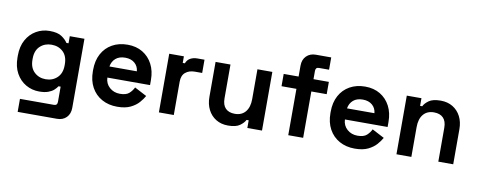

<svg xmlns="http://www.w3.org/2000/svg" viewBox="-72 -1050 3984 1599"><g transform="rotate(10 1920.0 -250.0)"><path d="M46 -246V-262Q46 -340 77 -395.5Q108 -451 159.5 -480.5Q211 -510 272 -510Q340 -510 375 -486Q410 -462 426 -436H444V-496H568V88Q568 139 538 169.5Q508 200 458 200H126V90H414Q442 90 442 60V-69H424Q414 -53 396 -36.5Q378 -20 348 -9Q318 2 272 2Q211 2 159.5 -27.5Q108 -57 77 -112.5Q46 -168 46 -246ZM308 -108Q366 -108 405 -145Q444 -182 444 -249V-259Q444 -327 405.5 -363.5Q367 -400 308 -400Q250 -400 211 -363.5Q172 -327 172 -259V-249Q172 -182 211 -145Q250 -108 308 -108Z M934 14Q860 14 803.5 -17.5Q747 -49 715.5 -106.5Q684 -164 684 -242V-254Q684 -332 715 -389.5Q746 -447 802 -478.5Q858 -510 932 -510Q1005 -510 1059 -477.5Q1113 -445 1143 -387.5Q1173 -330 1173 -254V-211H812Q814 -160 850 -128Q886 -96 938 -96Q991 -96 1016 -119Q1041 -142 1054 -170L1157 -116Q1143 -90 1116.5 -59.5Q1090 -29 1046 -7.5Q1002 14 934 14ZM813 -305H1045Q1041 -348 1010.5 -374Q980 -400 931 -400Q880 -400 850 -374Q820 -348 813 -305Z M1411 0H1285V-496H1409V-440H1427Q1438 -470 1463.5 -484Q1489 -498 1523 -498H1583V-386H1521Q1473 -386 1442 -360.5Q1411 -335 1411 -282Z M1870 8Q1812 8 1768.5 -18.5Q1725 -45 1701 -92Q1677 -139 1677 -200V-496H1803V-210Q1803 -154 1830.5 -126Q1858 -98 1909 -98Q1967 -98 1999 -136.5Q2031 -175 2031 -244V-496H2157V0H2033V-65H2015Q2003 -40 1970 -16Q1937 8 1870 8Z M2505 0H2379V-392H2253V-496H2379V-588Q2379 -639 2409.5 -669.5Q2440 -700 2489 -700H2619V-596H2533Q2505 -596 2505 -566V-496H2635V-392H2505Z M2943 14Q2869 14 2812.5 -17.5Q2756 -49 2724.5 -106.5Q2693 -164 2693 -242V-254Q2693 -332 2724 -389.5Q2755 -447 2811 -478.5Q2867 -510 2941 -510Q3014 -510 3068 -477.5Q3122 -445 3152 -387.5Q3182 -330 3182 -254V-211H2821Q2823 -160 2859 -128Q2895 -96 2947 -96Q3000 -96 3025 -119Q3050 -142 3063 -170L3166 -116Q3152 -90 3125.5 -59.5Q3099 -29 3055 -7.5Q3011 14 2943 14ZM2822 -305H3054Q3050 -348 3019.5 -374Q2989 -400 2940 -400Q2889 -400 2859 -374Q2829 -348 2822 -305Z M3420 0H3294V-496H3418V-431H3436Q3448 -457 3481 -480.5Q3514 -504 3581 -504Q3639 -504 3682.5 -477.5Q3726 -451 3750 -404.5Q3774 -358 3774 -296V0H3648V-286Q3648 -342 3620.5 -370Q3593 -398 3542 -398Q3484 -398 3452 -359.5Q3420 -321 3420 -252Z"/></g></svg>

Font: Space Grotesk Variable Light
Style: Regular
Weight: 300
Designer: Florian Karsten
Foundry: Florian Karsten
Version: Version 2.000